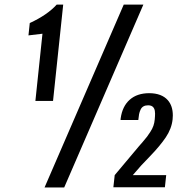

<svg xmlns="http://www.w3.org/2000/svg" viewBox="-20 -830 842 850"><path d="M481.9 -1 487.8 -54.7 594.7 -182.1Q597.2 -184.6 611.8 -201.7Q626.5 -218.8 631.1 -225.1Q635.7 -231.4 645.3 -245.8Q654.8 -260.3 659.2 -273.2Q663.6 -286.1 665 -300.8Q666.5 -315.4 666.5 -328.1Q666 -330.1 666 -332Q666 -346.2 658.7 -355Q651.4 -363.8 635.7 -363.8Q623.5 -363.8 615.2 -359.1Q606.9 -354.5 602.3 -344.5Q597.7 -334.5 595.7 -324.5Q593.8 -314.5 592.3 -298.8H513.7Q513.7 -299.8 513.9 -302.5Q514.2 -305.2 514.2 -305.7Q521.5 -359.4 554.2 -388.4Q586.9 -417.5 641.1 -417.5Q695.8 -417 722.7 -386.7Q745.1 -361.3 745.1 -318.8Q745.1 -310.5 744.1 -301.3Q739.7 -260.3 713.9 -221.9Q688 -183.6 643.6 -137.7Q604.5 -98.6 567.9 -54.7H715.8L710 -1ZM136.7 -383.3 168 -680.7 106 -673.3 111.8 -728Q189.5 -763.7 231 -809.6H259.8L214.8 -383.3ZM177.2 0 527.8 -809.6H614.7L264.2 0Z"/></svg>

Font: Oswald
Style: Regular
Weight: 400
Designer: Vernon Adams
Foundry: Vernon Adams
Version: 3.0; ttfautohint (v0.94.23-7a4d-dirty) -l 8 -r 50 -G 200 -x 